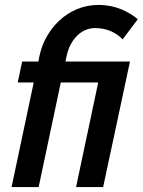

<svg xmlns="http://www.w3.org/2000/svg" viewBox="-20 -760 580 780"><path d="M117 -425 27 0H137L227 -425H379L289 0H399L508 -510H246L251 -534C263 -590 303 -646 367 -646C413 -646 454 -627 478 -600L540 -682C503 -712 451 -740 380 -740C254 -740 162 -640 140 -531L136 -510H70L52 -425Z"/></svg>

Font: FIGSv2-sans-serif SmBold Italic
Style: Regular
Weight: 600
Italic angle: -12°
Designer: Matt McInerney, Pablo Impallari, Rodrigo Fuenzalida
Foundry: Matt McInerney, Pablo Impallari, Rodrigo Fuenzalida
Version: Version 4.020;hotconv 1.0.109;makeotfexe 2.5.65596